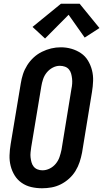

<svg xmlns="http://www.w3.org/2000/svg" viewBox="-20 -999 552 1027"><path d="M205 8Q175 8 147 1.5Q119 -5 96 -21Q73 -37 58.5 -60.5Q44 -84 37 -111.5Q30 -139 31 -168.5Q32 -198 37 -228L91 -552Q95 -578 103 -602.5Q111 -627 125.5 -650Q140 -673 160 -691.5Q180 -710 204.5 -722Q229 -734 254 -740Q279 -746 305 -746Q335 -746 362.5 -738Q390 -730 413 -714.5Q436 -699 450.5 -675Q465 -651 472 -623.5Q479 -596 478 -566.5Q477 -537 472 -507L419 -183Q414 -157 406 -132.5Q398 -108 384 -85Q370 -62 349.5 -43.5Q329 -25 305 -13Q281 -1 255.5 3.5Q230 8 205 8ZM207 -88Q227 -88 246 -97.5Q265 -107 278.5 -123.5Q292 -140 298.5 -159.5Q305 -179 309 -198L362 -523Q365 -537 366 -551Q367 -565 365.5 -578.5Q364 -592 360.5 -605Q357 -618 348.5 -628Q340 -638 327 -642.5Q314 -647 300 -647Q280 -647 261.5 -637Q243 -627 230 -611Q217 -595 210.5 -575.5Q204 -556 201 -537L147 -212Q145 -198 143.5 -184Q142 -170 143.5 -157Q145 -144 148.5 -131Q152 -118 160 -108Q168 -98 180.5 -93Q193 -88 207 -88ZM221 -793 154 -855 306 -979H406L512 -849L433 -798L347 -920Z"/></svg>

Font: Iosevka Curly Slab Oblique
Style: Bold
Weight: 700
Italic angle: -9°
Monospace: yes
Designer: Belleve Invis
Foundry: Belleve Invis
Version: Version 11.1.0; ttfautohint (v1.8.3)